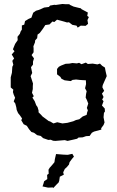

<svg xmlns="http://www.w3.org/2000/svg" viewBox="-20 -699 591 966"><path d="M258 10 247 9 235 4 223 5 197 -4 185 -15 167 -19 151 -31 138 -35 126 -49 115 -66 99 -74 87 -94 91 -103 80 -119 71 -130 64 -146 62 -159 57 -178 49 -189 56 -207 49 -223 45 -236 47 -248 34 -259V-310L40 -333L42 -363L47 -373L42 -393L51 -405L39 -425L53 -441L45 -451L56 -478L69 -497L68 -514L80 -529L84 -541L90 -550V-571L102 -575L106 -593L124 -604L138 -610L147 -635L161 -645L175 -649L185 -653L202 -661L226 -664L232 -671L254 -675L260 -674L294 -679L308 -678H328L333 -674L350 -666L374 -660L387 -657L390 -653L422 -636L419 -619L427 -613L420 -598L423 -579L411 -569L386 -570L371 -560L365 -570L344 -574L327 -587L317 -586L304 -590L286 -595L267 -600L253 -588L244 -591L229 -576L208 -573L199 -559L192 -549L180 -533L169 -525L167 -507L157 -496L156 -486L148 -466L149 -456V-436L139 -422L151 -405L146 -389V-374L136 -361L142 -332L134 -316L146 -279L145 -265V-251L141 -232L150 -215L143 -208L155 -189L162 -170L169 -160L174 -143V-134L187 -121L194 -113L209 -102L225 -90L232 -88L249 -78L268 -84L294 -78L319 -81L349 -89L362 -95L379 -99L396 -113L416 -121L418 -132L422 -144L417 -156L424 -178L417 -196L411 -208L413 -226L416 -240L408 -255L413 -276L412 -295L393 -296L380 -297L363 -299L345 -297L336 -291L305 -295L289 -303L284 -312L267 -325V-352L276 -363L287 -369L310 -378L329 -379L344 -382L367 -380L378 -383L390 -376L412 -384L422 -377L446 -379L470 -375L483 -379L494 -368L508 -359L511 -342L517 -316L504 -287L497 -271L495 -260L504 -242L493 -228L501 -211L494 -198L501 -190L493 -168L507 -153L508 -138L503 -131L501 -109L506 -83L501 -70L489 -54L490 -47L453 -37L442 -31L431 -15L413 -14L396 -8L375 -7L368 -1L351 3L320 10L306 6ZM248 247 246 244 222 245 194 239 199 224 202 213 218 202 217 181 225 175 224 155 230 145 239 135 245 128 254 117 256 102 262 76 299 79 321 80 334 77 344 75 352 89 345 97 338 106 330 117 327 129 315 143 306 151 298 168 301 180 289 186 281 190 278 210 275 219 264 230Z"/></svg>

Font: Winky Rough
Style: Regular
Weight: 400
Designer: Simon Atzbach
Foundry: typofactur
Version: Version 1.206